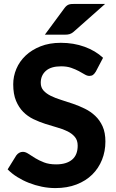

<svg xmlns="http://www.w3.org/2000/svg" viewBox="-20 -952 591 980"><path d="M469 -586.5Q462 -575 454.8 -569.8Q447.5 -564.5 436 -564.5Q425 -564.5 412.2 -572.2Q399.5 -580 382.5 -589Q365.5 -598 343.5 -605.8Q321.5 -613.5 292 -613.5Q240 -613.5 214 -590.2Q188 -567 188 -529.5Q188 -505.5 202.2 -489.8Q216.5 -474 239.8 -462.5Q263 -451 292.5 -442Q322 -433 353 -422.2Q384 -411.5 413.5 -397Q443 -382.5 466.2 -360.5Q489.5 -338.5 503.8 -306.8Q518 -275 518 -229.5Q518 -180 500.8 -136.8Q483.5 -93.5 451 -61.2Q418.5 -29 370.8 -10.5Q323 8 262.5 8Q228 8 193.8 1Q159.5 -6 127.8 -18.5Q96 -31 68 -48.5Q40 -66 19 -87.5L63 -158.5Q68.5 -166.5 77.5 -171.8Q86.5 -177 96.5 -177Q110 -177 125 -167Q140 -157 159.5 -145Q179 -133 204.8 -123Q230.5 -113 266.5 -113Q319 -113 347.8 -137Q376.5 -161 376.5 -208.5Q376.5 -236 362.2 -253Q348 -270 325 -281.5Q302 -293 272.5 -301.2Q243 -309.5 212 -319.5Q181 -329.5 151.5 -343.5Q122 -357.5 99 -380.5Q76 -403.5 61.8 -437.5Q47.5 -471.5 47.5 -522Q47.5 -562.5 63.5 -600.5Q79.5 -638.5 110.5 -668Q141.5 -697.5 186.8 -715.5Q232 -733.5 290.5 -733.5Q356 -733.5 411.8 -713.2Q467.5 -693 506 -657ZM516.5 -932 355 -789Q349.5 -784.5 344.5 -781.8Q339.5 -779 334.2 -777.5Q329 -776 322.8 -775.5Q316.5 -775 309 -775H209L309 -910.5Q314.5 -918 319.8 -922.2Q325 -926.5 331.2 -928.8Q337.5 -931 345.5 -931.5Q353.5 -932 364 -932Z"/></svg>

Font: Lato 2
Style: Regular
Weight: 800
Designer: Lukasz Dziedzic with Adam Twardoch and Botio Nikoltchev
Foundry: tyPoland Lukasz Dziedzic
Version: Version 2.015; 2015-08-06; http://www.latofonts.com/